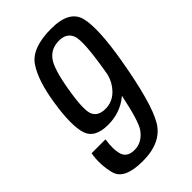

<svg xmlns="http://www.w3.org/2000/svg" viewBox="-211 -752 830 830"><g transform="rotate(-45 204.0 -337.0)"><path d="M148 5.5Q36 5.5 20.5 -54.5Q5 -114.5 15.5 -175.5H100.5Q92 -120 102.5 -87Q113 -54 157.5 -54Q203 -54 234.5 -97Q257 -128.5 284 -258.5Q282.5 -257.5 281 -256Q227 -211.5 153.5 -211.5Q71 -211.5 54.2 -267.5Q37.5 -323.5 56 -443Q74 -562 114.5 -621Q155 -680 273 -680Q384.5 -680 401.8 -608Q419 -536 389.5 -364.5Q351.5 -144.5 307 -69.5Q262.5 5.5 148 5.5ZM304.5 -365.5Q305.5 -371 306.5 -376.5Q335 -542 321.2 -580.8Q307.5 -619.5 260 -619.5Q212.5 -619.5 185.5 -585Q158.5 -550.5 140.5 -441.5Q121.5 -329.5 135.8 -299Q150 -268.5 193.5 -268.5Q236.5 -268.5 267 -299.5Q294.5 -327.5 304.5 -365.5Z"/></g></svg>

Font: Anybody
Style: Italic
Weight: 400
Italic angle: -10°
Designer: Tyler Finck
Foundry: Etcetera Type Company
Version: Version 1.010; ttfautohint (v1.8.3) -l 8 -r 50 -G 200 -x 14 